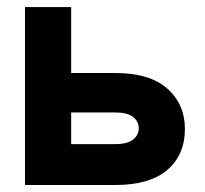

<svg xmlns="http://www.w3.org/2000/svg" viewBox="-20 -528 584 548"><path d="M308.6 -319.6H183.1V-507.8H51.3V0H308.6Q407.5 0 457.6 -43.1Q507.8 -86.2 507.8 -159.9Q507.8 -230.5 457.6 -275Q407.5 -319.6 308.6 -319.6ZM308.6 -207Q343.5 -207 359.7 -194.3Q376 -181.6 376 -161.9Q376 -142.3 359.7 -129.5Q343.5 -116.7 308.6 -116.7H183.1V-207Z"/></svg>

Font: Giphurs
Style: Regular
Weight: 400
Version: Version 2.010